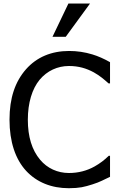

<svg xmlns="http://www.w3.org/2000/svg" viewBox="-20 -1020 641 1054"><path d="M355.5 -1000.5 268.1 -817.9H340.8L474.1 -1000.5ZM357.9 13.2C386.2 13.2 409.7 11.2 428.7 7.8C446.8 4.4 466.3 -1 487.3 -7.8C507.8 -14.2 524.9 -21 539.1 -27.8L550.3 -33.2L584 -49.3V-164.6H576.7C554.2 -142.1 528.3 -122.6 499.5 -106.4C457 -82.5 409.7 -70.3 358.4 -70.3C296.4 -70.3 239.7 -95.7 200.2 -143.1C155.3 -196.3 132.8 -269.5 132.8 -362.8C132.8 -455.1 156.2 -532.2 197.8 -582.5C238.8 -631.3 295.9 -657.7 358.4 -657.7C411.6 -657.7 453.6 -645 494.6 -623C528.3 -604 549.3 -585.9 576.2 -562H584V-678.7C550.3 -697.8 518.1 -711.9 487.3 -721.2C445.8 -733.9 403.3 -740.2 359.4 -740.2C261.7 -740.2 181.6 -706.1 123 -640.1C63 -571.8 32.2 -482.4 32.2 -362.8C32.2 -241.7 64.5 -146 123.5 -82C181.6 -19.5 262.2 13.2 357.9 13.2Z"/></svg>

Font: SG Kara SemiBold
Style: Regular
Weight: 400
Designer: Damoon Khanjanzadeh
Version: Version 1.000